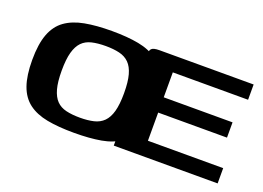

<svg xmlns="http://www.w3.org/2000/svg" viewBox="-77 -650 1151 839"><g transform="rotate(20 498.5 -230.5)"><path d="M316 7Q243 7 190.5 -3Q138 -13 103.5 -39Q69 -65 52.5 -111.5Q36 -158 36 -230Q36 -304 53.5 -350.5Q71 -397 106.5 -422.5Q142 -448 195.5 -458Q249 -468 321 -468Q393 -468 445.5 -458Q498 -448 532.5 -422Q567 -396 583.5 -349.5Q600 -303 600 -230Q600 -157 582.5 -110.5Q565 -64 530 -38Q495 -12 441.5 -2.5Q388 7 316 7ZM318 -64Q354 -64 381.5 -70.5Q409 -77 427 -95Q445 -113 454 -145.5Q463 -178 463 -230Q463 -283 454 -315.5Q445 -348 427 -366Q409 -384 381.5 -390.5Q354 -397 318 -397Q281 -397 253.5 -390.5Q226 -384 208.5 -366Q191 -348 182 -315.5Q173 -283 173 -230Q173 -178 182 -145.5Q191 -113 208.5 -95Q226 -77 253.5 -70.5Q281 -64 318 -64ZM499 0V-415Q499 -442 507.5 -451Q516 -460 544 -460H982V-389H632V-273H952V-202H632V-71H982V0Z"/></g></svg>

Font: Genos Thin SemiBold
Style: Regular
Weight: 600
Version: Version 1.010